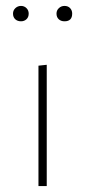

<svg xmlns="http://www.w3.org/2000/svg" viewBox="-20 -629 288 649"><path d="M51 -557Q39 -557 31.5 -564Q24 -571 24 -583Q24 -594 32 -601.5Q40 -609 51 -609Q62 -609 69.5 -601.5Q77 -594 77 -583Q77 -571 69.5 -564Q62 -557 51 -557ZM198 -557Q186 -557 178.5 -564Q171 -571 171 -583Q171 -594 179 -601.5Q187 -609 198 -609Q210 -609 217 -601.5Q224 -594 224 -583Q224 -557 198 -557ZM110 0V-407L138 -410V0Z"/></svg>

Font: EauTestInfant Extralight
Style: Regular
Weight: 250
Designer: Christian Thalmann (Catharsis Fonts)
Version: Version 0.001;PS 000.001;hotconv 1.0.88;makeotf.lib2.5.64775